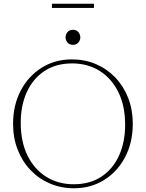

<svg xmlns="http://www.w3.org/2000/svg" viewBox="-20 -998 781 1028"><path d="M365 -680Q435 -680 494.2 -654.5Q553.5 -629 597.8 -582.5Q642 -536 666.5 -473Q691 -410 691 -335.5Q691 -235.5 650.2 -157.5Q609.5 -79.5 538.2 -34.8Q467 10 376 10Q306.5 10 247 -15.5Q187.5 -41 143.2 -87.5Q99 -134 74.5 -197Q50 -260 50 -334.5Q50 -434.5 90.8 -512.5Q131.5 -590.5 202.8 -635.2Q274 -680 365 -680ZM374.5 -11.5Q462 -11.5 523.5 -52.5Q585 -93.5 617.5 -165.5Q650 -237.5 650 -329.5Q650 -431.5 613.5 -505.2Q577 -579 513 -618.8Q449 -658.5 366.5 -658.5Q279.5 -658.5 217.8 -617.5Q156 -576.5 123.5 -504.8Q91 -433 91 -340.5Q91 -238.5 127.5 -164.8Q164 -91 228 -51.2Q292 -11.5 374.5 -11.5ZM370.5 -758Q352 -758 341.5 -770.2Q331 -782.5 331 -798Q331 -814 341.5 -826.2Q352 -838.5 370.5 -838.5Q389 -838.5 399.5 -826.2Q410 -814 410 -798Q410 -782.5 399.5 -770.2Q389 -758 370.5 -758ZM258 -955.5V-978H483V-955.5Z"/></svg>

Font: Newsreader 16pt ExtraLight
Style: Regular
Weight: 275
Designer: Hugues Gentile
Foundry: Production Type
Version: Version 1.003; ttfautohint (v1.8.3)